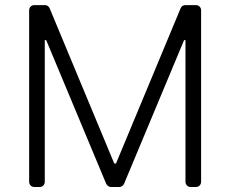

<svg xmlns="http://www.w3.org/2000/svg" viewBox="-20 -748 921 768"><path d="M96.6 -21V-707Q96.6 -715.6 102.6 -721.6Q108.7 -727.6 117.5 -727.6H159.4Q165.8 -727.6 171 -724.3Q176.1 -720.9 178.6 -714.8L437.1 -93.8H443.9L702.4 -714.8Q704.9 -720.9 710 -724.3Q715.2 -727.6 721.6 -727.6H763.5Q772.4 -727.6 778.4 -721.6Q784.4 -715.6 784.4 -707V-21Q784.4 -12.1 778.4 -6Q772.4 0 763.5 0H742.5Q734 0 728 -6Q721.9 -12.1 721.9 -21V-587.4H716.3L476.2 -12.8Q473.7 -7.1 468.4 -3.6Q463.1 0 457 0H424Q418 0 412.8 -3.6Q407.7 -7.1 404.8 -12.8L164.8 -587.4H159.1V-21Q159.1 -12.1 153.1 -6Q147 0 138.5 0H117.5Q108.7 0 102.6 -6Q96.6 -12.1 96.6 -21Z"/></svg>

Font: DeltaSans Light
Style: Regular
Weight: 300
Designer: Rasmus Andersson
Foundry: rsms
Version: Version 3.012